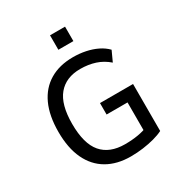

<svg xmlns="http://www.w3.org/2000/svg" viewBox="-208 -1051 1136 1207"><g transform="rotate(-30 360.5 -448.0)"><path d="M392 9Q292 9 220.5 -32.5Q149 -74 111 -154.5Q73 -235 73 -352Q73 -469 110 -549.5Q147 -630 217.5 -672Q288 -714 386 -714Q434 -714 477.5 -705Q521 -696 558 -678Q595 -660 621 -633L587 -559Q546 -595 496.5 -611Q447 -627 389 -627Q285 -627 229 -560Q173 -493 173 -353Q173 -209 230 -142.5Q287 -76 398 -76Q449 -76 493 -83.5Q537 -91 573 -107L542 -59V-296H390V-379H630V-38Q603 -24 564 -13.5Q525 -3 481 3Q437 9 392 9ZM331 -800V-905H440V-800Z"/></g></svg>

Font: Nunito Sans 7pt SemiCondensed Medium
Style: Regular
Weight: 500
Width: 4
Designer: Vernon Adams
Foundry: Vernon Adams
Version: Version 3.101;gftools[0.9.27]